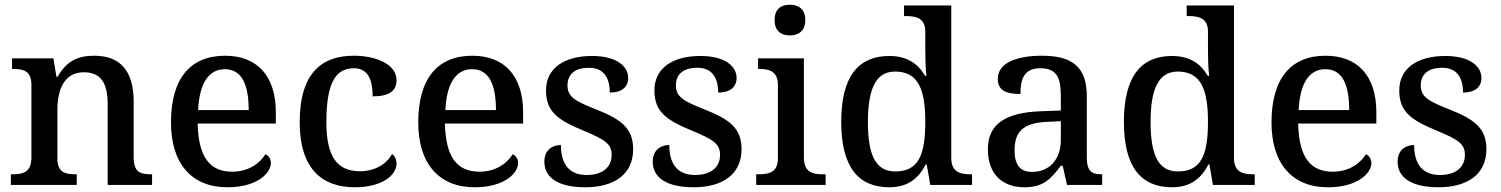

<svg xmlns="http://www.w3.org/2000/svg" viewBox="-20 -783 6355 813"><path d="M26 0H305V-45H300C256 -45 223 -53 223 -112V-317C223 -402 251 -477 335 -477C410 -477 436 -427 436 -341V0H624V-45H619C574 -45 546 -54 546 -117V-352C546 -488 485 -547 379 -547C312 -547 263 -527 224 -458H219L206 -536H31V-491H36C80 -491 113 -482 113 -424V-116C113 -54 78 -45 33 -45H26Z M943 10C1069 10 1127 -50 1127 -93C1127 -112 1115 -125 1104 -130C1080 -91 1032 -56 963 -56C869 -56 820 -117 817 -260H1148V-307C1148 -465 1066 -547 933 -547C786 -547 704 -451 704 -264C704 -91 791 10 943 10ZM1033 -317H819C824 -429 863 -490 932 -490C1006 -490 1033 -421 1033 -317Z M1482 10C1601 10 1659 -43 1659 -90C1659 -108 1652 -122 1640 -131C1617 -88 1568 -58 1504 -58C1403 -58 1362 -126 1362 -266C1362 -443 1407 -494 1479 -494C1541 -494 1558 -440 1558 -375C1630 -375 1659 -399 1659 -444C1659 -510 1574 -547 1478 -547C1348 -547 1249 -480 1249 -265C1249 -67 1345 10 1482 10Z M1990 10C2116 10 2174 -50 2174 -93C2174 -112 2162 -125 2151 -130C2127 -91 2079 -56 2010 -56C1916 -56 1867 -117 1864 -260H2195V-307C2195 -465 2113 -547 1980 -547C1833 -547 1751 -451 1751 -264C1751 -91 1838 10 1990 10ZM2080 -317H1866C1871 -429 1910 -490 1979 -490C2053 -490 2080 -421 2080 -317Z M2458 10C2582 10 2661 -46 2661 -151C2661 -239 2612 -277 2506 -319C2417 -354 2383 -372 2383 -421C2383 -466 2411 -496 2474 -496C2533 -496 2562 -458 2562 -391C2613 -391 2640 -415 2640 -453C2640 -503 2590 -546 2487 -546C2370 -546 2292 -495 2292 -400C2292 -310 2342 -275 2448 -231C2542 -192 2570 -174 2570 -127C2570 -77 2534 -42 2464 -42C2385 -42 2355 -95 2355 -169C2325 -169 2285 -153 2285 -98C2285 -29 2347 10 2458 10Z M2917 10C3041 10 3120 -46 3120 -151C3120 -239 3071 -277 2965 -319C2876 -354 2842 -372 2842 -421C2842 -466 2870 -496 2933 -496C2992 -496 3021 -458 3021 -391C3072 -391 3099 -415 3099 -453C3099 -503 3049 -546 2946 -546C2829 -546 2751 -495 2751 -400C2751 -310 2801 -275 2907 -231C3001 -192 3029 -174 3029 -127C3029 -77 2993 -42 2923 -42C2844 -42 2814 -95 2814 -169C2784 -169 2744 -153 2744 -98C2744 -29 2806 10 2917 10Z M3325 -633C3360 -633 3390 -651 3390 -698C3390 -746 3360 -763 3325 -763C3288 -763 3260 -746 3260 -698C3260 -651 3288 -633 3325 -633ZM3182 0H3476V-45H3463C3419 -45 3384 -55 3384 -117V-536H3190V-491H3195C3238 -491 3274 -481 3274 -423V-113C3274 -55 3238 -45 3195 -45H3182Z M3746 10C3824 10 3870 -28 3900 -87H3904L3919 0H4096V-45H4088C4043 -45 4008 -56 4008 -115V-760H3808V-715H3816C3860 -715 3898 -706 3898 -649V-572C3898 -539 3899 -494 3903 -462H3897C3868 -512 3822 -546 3746 -546C3615 -546 3542 -460 3542 -267C3542 -75 3615 10 3746 10ZM3771 -57C3688 -57 3655 -126 3655 -266C3655 -405 3688 -480 3770 -480C3868 -480 3898 -405 3898 -267C3898 -125 3868 -57 3771 -57Z M4318 10C4399 10 4430 -26 4472 -81H4480L4498 0H4647V-45H4644C4599 -45 4582 -61 4582 -117V-375C4582 -501 4519 -547 4392 -547C4289 -547 4205 -519 4205 -449C4205 -402 4237 -385 4301 -385C4301 -449 4316 -494 4386 -494C4460 -494 4472 -446 4472 -373V-315L4389 -312C4237 -307 4163 -257 4163 -151C4163 -41 4229 10 4318 10ZM4350 -55C4299 -55 4276 -86 4276 -146C4276 -223 4310 -263 4414 -267L4472 -270V-191C4472 -108 4424 -55 4350 -55Z M4943 10C5021 10 5067 -28 5097 -87H5101L5116 0H5293V-45H5285C5240 -45 5205 -56 5205 -115V-760H5005V-715H5013C5057 -715 5095 -706 5095 -649V-572C5095 -539 5096 -494 5100 -462H5094C5065 -512 5019 -546 4943 -546C4812 -546 4739 -460 4739 -267C4739 -75 4812 10 4943 10ZM4968 -57C4885 -57 4852 -126 4852 -266C4852 -405 4885 -480 4967 -480C5065 -480 5095 -405 5095 -267C5095 -125 5065 -57 4968 -57Z M5603 10C5729 10 5787 -50 5787 -93C5787 -112 5775 -125 5764 -130C5740 -91 5692 -56 5623 -56C5529 -56 5480 -117 5477 -260H5808V-307C5808 -465 5726 -547 5593 -547C5446 -547 5364 -451 5364 -264C5364 -91 5451 10 5603 10ZM5693 -317H5479C5484 -429 5523 -490 5592 -490C5666 -490 5693 -421 5693 -317Z M6071 10C6195 10 6274 -46 6274 -151C6274 -239 6225 -277 6119 -319C6030 -354 5996 -372 5996 -421C5996 -466 6024 -496 6087 -496C6146 -496 6175 -458 6175 -391C6226 -391 6253 -415 6253 -453C6253 -503 6203 -546 6100 -546C5983 -546 5905 -495 5905 -400C5905 -310 5955 -275 6061 -231C6155 -192 6183 -174 6183 -127C6183 -77 6147 -42 6077 -42C5998 -42 5968 -95 5968 -169C5938 -169 5898 -153 5898 -98C5898 -29 5960 10 6071 10Z"/></svg>

Font: Noto Serif Gurmukhi Medium
Style: Regular
Weight: 500
Designer: Vaibhav Singh and the Monotype Design Team
Foundry: Monotype Imaging Inc.
Version: Version 2.004